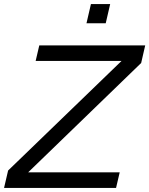

<svg xmlns="http://www.w3.org/2000/svg" viewBox="-41 -928 737 948"><path d="M408 -908H503L481 -813H386ZM153 -704H676L656 -617L98 -77H550L532 0H-21L-1 -86L559 -627H135Z"/></svg>

Font: CBA Beacon Sans
Style: Italic
Weight: 400
Italic angle: -13°
Designer: Wei Huang
Foundry: Wei Huang
Version: Version 1.002